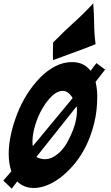

<svg xmlns="http://www.w3.org/2000/svg" viewBox="-21 -1119 664 1147"><path d="M49 8 -1 -40 47 -96Q31 -141 31 -201Q31 -257 45 -319Q59 -381 83 -442Q107 -503 142 -558Q177 -613 219 -655.5Q261 -698 309 -723Q357 -748 409 -748Q448 -748 475 -734Q502 -720 520 -696L555 -742L606 -704L623 -724L550 -630Q555 -608 557.5 -585.5Q560 -563 560 -541Q560 -459 542.5 -386.5Q525 -314 496 -253.5Q467 -193 428.5 -145.5Q390 -98 348 -64.5Q306 -31 263 -13.5Q220 4 181 4Q121 4 82 -35ZM247 -168Q275 -168 300.5 -183Q326 -198 347.5 -222Q369 -246 385.5 -277.5Q402 -309 414.5 -340.5Q427 -372 433 -403Q439 -434 439 -457Q439 -473 437 -484L196 -181Q222 -168 247 -168ZM175 -246 413 -533Q388 -576 354 -576Q322 -576 290.5 -546.5Q259 -517 232.5 -471.5Q206 -426 189.5 -372Q173 -318 173 -271Q173 -265 173.5 -258.5Q174 -252 175 -246ZM296 -760Q295 -771 295 -780Q295 -789 295 -798Q295 -814 295.5 -830.5Q296 -847 296 -865Q364 -934 424 -988Q484 -1042 536 -1099Q541 -1032 541.5 -974Q542 -916 550 -855Q491 -831 423 -806.5Q355 -782 296 -760Z"/></svg>

Font: Bangers
Style: Regular
Weight: 400
Designer: vernon adams
Foundry: Vernon Adams
Version: Version 2.000